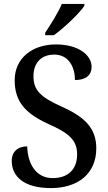

<svg xmlns="http://www.w3.org/2000/svg" viewBox="-20 -951 554 981"><path d="M211 -784V-771H255C309 -809 388 -886 411 -921V-931H296C277 -886 239 -826 211 -784ZM240 10C380 10 472 -65 472 -193C472 -296 413 -353 298 -405C185 -455 151 -491 151 -562C151 -630 191 -672 257 -672C332 -672 363 -607 363 -542C418 -542 448 -566 448 -610C448 -667 384 -724 266 -724C145 -724 55 -654 55 -541C55 -434 107 -373 224 -319C330 -272 374 -237 374 -162C374 -86 328 -41 249 -41C167 -41 122 -109 119 -203C72 -203 40 -177 40 -129C40 -51 100 10 240 10Z"/></svg>

Font: Noto Serif Lao SemiCondensed Medium
Style: Regular
Weight: 500
Width: 4
Designer: Monotype Design Team
Foundry: Monotype Imaging Inc.
Version: Version 2.003